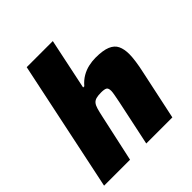

<svg xmlns="http://www.w3.org/2000/svg" viewBox="-198 -886 1030 1030"><g transform="rotate(-45 316.5 -371.5)"><path d="M7 0 163 -743H361L300 -452H309Q330 -477 355 -491.5Q380 -506 407 -512Q434 -518 460 -518Q516 -518 547 -505Q578 -492 590 -466.5Q602 -441 602 -403Q602 -382 597.5 -349.5Q593 -317 585 -282L525 0H327L382 -260Q386 -280 390 -301.5Q394 -323 394 -332Q394 -354 383.5 -359.5Q373 -365 349 -365Q326 -365 311.5 -361Q297 -357 288.5 -346.5Q280 -336 274.5 -317Q269 -298 263 -270L204 0Z"/></g></svg>

Font: Saira SemiExpanded ExtraBold
Style: Italic
Weight: 800
Width: 6
Italic angle: -12°
Designer: Hector Gatti with collaboration of the Omnibus-Type team
Foundry: Omnibus-Type
Version: Version 1.101